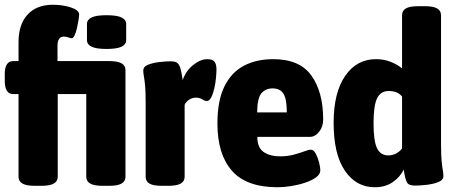

<svg xmlns="http://www.w3.org/2000/svg" viewBox="-20 -780 1919 808"><path d="M127 2Q91 2 74.5 -7.5Q58 -17 58 -36V-384H36Q0 -384 0 -440V-468Q0 -523 36 -523H58V-603Q58 -677 96 -718.5Q134 -760 202 -760Q245 -760 279 -748.5Q313 -737 313 -719Q313 -712 310.5 -696Q308 -680 304 -662Q300 -644 294 -631.5Q288 -619 282 -619Q276 -619 268 -622.5Q260 -626 249 -626Q222 -626 222 -587V-523H439Q475 -523 491.5 -513.5Q508 -504 508 -485V-36Q508 -17 491.5 -7.5Q475 2 439 2H412Q376 2 359.5 -7.5Q343 -17 343 -36V-384H223V-36Q223 -17 206.5 -7.5Q190 2 154 2ZM428 -574Q385 -574 365.5 -583.5Q346 -593 346 -611V-679Q346 -697 365.5 -706.5Q385 -716 428 -716Q472 -716 491.5 -706.5Q511 -697 511 -679V-611Q511 -593 491.5 -583.5Q472 -574 428 -574Z M662 2Q625 2 609 -7.5Q593 -17 593 -36V-349Q593 -396 590.5 -421Q588 -446 585.5 -459Q583 -472 583 -483Q583 -500 604 -508Q625 -516 652 -519Q679 -522 698 -522Q716 -522 725 -516Q734 -510 739 -493.5Q744 -477 749 -443Q762 -482 793 -506.5Q824 -531 852 -531Q874 -531 882.5 -520.5Q891 -510 891 -488Q891 -475 889 -453Q887 -431 882 -408.5Q877 -386 869 -370.5Q861 -355 851 -355Q841 -355 831 -362Q821 -369 804 -369Q789 -369 776 -360.5Q763 -352 757 -339V-36Q757 -17 740.5 -7.5Q724 2 688 2Z M1148 8Q1017 8 956 -61.5Q895 -131 895 -260Q895 -357 924.5 -416.5Q954 -476 1006.5 -503.5Q1059 -531 1130 -531Q1241 -531 1290.5 -462Q1340 -393 1340 -277Q1340 -247 1323 -225.5Q1306 -204 1284 -204H1063Q1063 -158 1090 -140Q1117 -122 1157 -122Q1190 -122 1216 -129Q1242 -136 1260.5 -143Q1279 -150 1288 -150Q1300 -150 1309 -133Q1318 -116 1323 -95.5Q1328 -75 1328 -63Q1328 -47 1310.5 -34Q1293 -21 1265 -11.5Q1237 -2 1206 3Q1175 8 1148 8ZM1062 -307H1187Q1187 -363 1173 -385.5Q1159 -408 1127 -408Q1099 -408 1081 -388.5Q1063 -369 1062 -307Z M1557 8Q1479 8 1431.5 -61.5Q1384 -131 1384 -263Q1384 -390 1432.5 -460.5Q1481 -531 1562 -531Q1595 -531 1623.5 -520Q1652 -509 1672 -492V-716Q1672 -735 1688 -744.5Q1704 -754 1741 -754H1767Q1803 -754 1819.5 -744.5Q1836 -735 1836 -716V-173Q1836 -127 1838.5 -102Q1841 -77 1843.5 -63.5Q1846 -50 1846 -39Q1846 -22 1824 -13.5Q1802 -5 1774 -2Q1746 1 1726 1Q1700 1 1692.5 -12.5Q1685 -26 1679 -66Q1663 -34 1632 -13Q1601 8 1557 8ZM1615 -126Q1632 -126 1647.5 -134.5Q1663 -143 1672 -155V-374Q1653 -397 1616 -397Q1582 -397 1567 -366.5Q1552 -336 1552 -262Q1552 -187 1566.5 -156.5Q1581 -126 1615 -126Z"/></svg>

Font: Asap Semi Condensed ExtraBold
Style: Regular
Weight: 800
Width: 4
Designer: Pablo Cosgaya
Foundry: Omnibus-Type
Version: Version 3.001; ttfautohint (v1.8.4.7-5d5b)